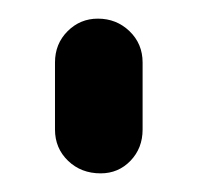

<svg xmlns="http://www.w3.org/2000/svg" viewBox="-20 -743 212 206"><path d="M39 -676Q39 -696 52.5 -709.5Q66 -723 85 -723Q105 -723 119 -709.5Q133 -696 133 -676V-604Q133 -584 120 -570.5Q107 -557 88 -557Q67 -557 53 -570.5Q39 -584 39 -604Z"/></svg>

Font: VDS
Style: Regular
Weight: 400
Designer: artmaker
Foundry: artmaker
Version: Version 1.000 2009 initial release